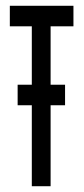

<svg xmlns="http://www.w3.org/2000/svg" viewBox="-20 -644 290 664"><path d="M90 0V-280H41V-351H90V-553H14V-624H234V-553H155V-351H205V-280H155V0Z"/></svg>

Font: Inconsolata UltraCondensed SemiBold
Style: Regular
Weight: 600
Width: 1
Monospace: yes
Designer: Raph Levien, Cyreal, Brenton Simpson
Foundry: Raph Levien, Cyreal, Google
Version: Version 3.001; ttfautohint (v1.8.2.53-6de2)